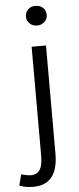

<svg xmlns="http://www.w3.org/2000/svg" viewBox="-107 -800 442 1079"><g transform="rotate(-5 114.0 -261.0)"><path d="M-42 231 -26 169 -15 172 -2 175Q14 179 27 179Q66 179 82 149Q95 125 95 70V-540H176V71Q176 245 35 245Q-10 245 -42 231ZM95 -672Q78 -687 78 -711Q78 -737 95 -752Q111 -767 136 -767Q161 -767 178 -752Q195 -737 195 -711Q195 -687 178 -672Q161 -656 136 -656Q111 -656 95 -672Z"/></g></svg>

Font: Noto Sans CJK KR DemiLight
Style: Regular
Weight: 350
Designer: Ryoko NISHIZUKA à€õÀ (kana & ideographs); Paul D. Hunt (Latin, Greek & Cyrillic); Wenlong ZHANG NG  (bopomofo); Sandoll 
Foundry: Adobe Systems Incorporated
Version: Version 1.004 April 21, 2017